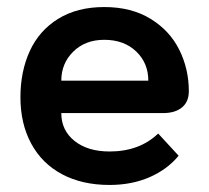

<svg xmlns="http://www.w3.org/2000/svg" viewBox="-20 -515 594 545"><path d="M38 -239Q38 -312 64.5 -370Q91 -428 145 -461.5Q199 -495 276 -495Q353 -495 407.5 -461.5Q462 -428 489 -373.5Q516 -319 516 -256Q516 -226 496.5 -210Q477 -194 443 -194H154Q154 -145 191.5 -115Q229 -85 291 -85Q376 -85 429 -136L487 -73Q455 -34 404.5 -12Q354 10 291 10Q213 10 156 -20.5Q99 -51 68.5 -107.5Q38 -164 38 -239ZM401 -286Q401 -336 366.5 -369Q332 -402 276 -402Q222 -402 188 -368.5Q154 -335 154 -286Z"/></svg>

Font: Niramit SemiBold
Style: Regular
Weight: 600
Designer: Katatrad Aksorn Co.,Ltd.
Foundry: Cadson Demak Co.,Ltd.
Version: Version 1.001; ttfautohint (v1.6)